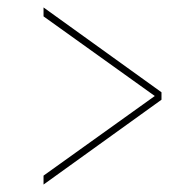

<svg xmlns="http://www.w3.org/2000/svg" viewBox="-20 -615 465 516"><path d="M97 -119V-143L396 -357L97 -571V-595L414 -367V-347Z"/></svg>

Font: Noto Serif Display ExtraCondensed
Style: Italic
Weight: 400
Width: 2
Italic angle: -12°
Designer: Monotype Design Team
Foundry: Monotype Imaging Inc.
Version: Version 2.009